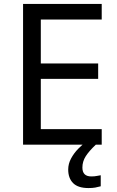

<svg xmlns="http://www.w3.org/2000/svg" viewBox="-20 -734 596 974"><path d="M496 0H97V-714H496V-635H187V-412H478V-334H187V-79H496ZM398 116Q398 161 443 161Q460 161 471.5 158.5Q483 156 491 155V211Q477 215 463 217.5Q449 220 429 220Q376 220 351 195Q326 170 326 126Q326 97 340.5 70Q355 43 376.5 21Q398 -1 418 -15L466 0Q432 32 415 58.5Q398 85 398 116Z"/></svg>

Font: Noto Sans
Style: Regular
Weight: 400
Designer: Monotype Design Team
Foundry: Monotype Imaging Inc.
Version: Version 2.007